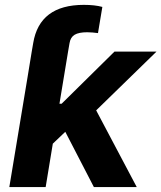

<svg xmlns="http://www.w3.org/2000/svg" viewBox="-20 -754 651 774"><path d="M91.3 -444.3 107.9 -545.9 113.8 -580.1Q139.2 -734.4 317.9 -734.4Q362.3 -734.4 392.6 -726.1L375 -620.6Q363.8 -622.1 353 -623Q342.3 -624 331.5 -624Q297.9 -624 281 -614Q264.2 -604 260.3 -580.1L254.4 -545.9L219.7 -335.9H228.5L441.4 -545.9H610.8L367.7 -309.1L531.2 0H358.4L243.2 -222.7L192.9 -174.8L164.1 0H17.6L91.3 -444.3Z"/></svg>

Font: Inter
Style: Bold Italic
Weight: 700
Italic angle: -9.39999°
Designer: Rasmus Andersson
Foundry: rsms
Version: Version 4.001;git-9221beed3